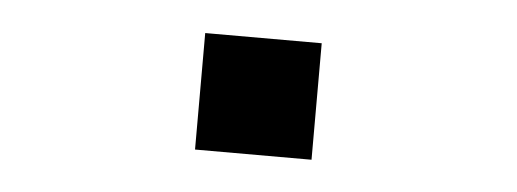

<svg xmlns="http://www.w3.org/2000/svg" viewBox="-27 -462 654 243"><g transform="rotate(5 300.0 -340.0)"><path d="M226 -266V-414H374V-266Z"/></g></svg>

Font: Iosevka SS04 Medium Extended
Style: Regular
Weight: 500
Width: 7
Monospace: yes
Designer: Belleve Invis
Foundry: Belleve Invis
Version: Version 19.0.0; ttfautohint (v1.8.4)